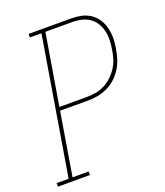

<svg xmlns="http://www.w3.org/2000/svg" viewBox="-154 -827 789 919"><g transform="rotate(-20 241.0 -367.5)"><path d="M-18 0V-18H43L159 -717H100V-735H318Q344 -735 369 -729.5Q394 -724 414.5 -710Q435 -696 448.5 -675Q462 -654 468 -629.5Q474 -605 474 -579Q474 -553 469 -526Q465 -502 457.5 -477Q450 -452 436 -429.5Q422 -407 402 -388.5Q382 -370 358 -358.5Q334 -347 309 -342.5Q284 -338 259 -338H116L63 -18H145V0ZM119 -356H259Q282 -356 305 -360Q328 -364 349.5 -375Q371 -386 389 -403Q407 -420 420 -440.5Q433 -461 440 -484Q447 -507 450 -529Q454 -552 454.5 -576Q455 -600 450 -621.5Q445 -643 433.5 -662Q422 -681 404 -693.5Q386 -706 363.5 -711.5Q341 -717 318 -717H179Z"/></g></svg>

Font: Iosevka Slab Thin Oblique
Style: Regular
Weight: 100
Italic angle: -9°
Monospace: yes
Designer: Belleve Invis
Foundry: Belleve Invis
Version: Version 11.1.0; ttfautohint (v1.8.3)